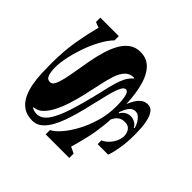

<svg xmlns="http://www.w3.org/2000/svg" viewBox="-150 -880 1404 1404"><g transform="rotate(-45 552.5 -177.5)"><path d="M605 22Q514 22 439.5 14Q365 6 298 -9.5Q231 -25 162 -45L139 4H94V-240H139Q152 -210 195 -172Q238 -134 302.5 -99Q367 -64 444.5 -41.5Q522 -19 604 -19Q636 -19 668 -22Q700 -25 721 -33.5Q742 -42 742 -58Q742 -75 714.5 -89.5Q687 -104 641 -116.5Q595 -129 537.5 -142Q480 -155 418.5 -170.5Q357 -186 299.5 -205Q242 -224 196 -248.5Q150 -273 122.5 -305.5Q95 -338 95 -379Q95 -438 121 -475.5Q147 -513 189.5 -534Q232 -555 284 -564.5Q336 -574 388.5 -576Q441 -578 485 -578Q624 -578 730.5 -559Q837 -540 920 -518Q923 -532 927.5 -542.5Q932 -553 935 -561H980V-370H936Q899 -406 842 -437Q785 -468 720.5 -490.5Q656 -513 595.5 -525.5Q535 -538 490 -538Q447 -538 416.5 -528Q386 -518 386 -488Q386 -467 412.5 -453.5Q439 -440 483.5 -430Q528 -420 583.5 -411Q639 -402 698.5 -391Q758 -380 813.5 -363.5Q869 -347 913.5 -322.5Q958 -298 984.5 -262Q1011 -226 1011 -175Q1011 -105 961 -61.5Q911 -18 820 2Q729 22 605 22ZM839 -72Q839 -74 841.5 -74.5Q844 -75 844 -77Q844 -120 816 -146Q788 -172 740 -188Q692 -204 631.5 -216.5Q571 -229 506 -244Q444 -258 384.5 -277Q325 -296 277.5 -320.5Q230 -345 201.5 -375Q173 -405 172 -442H165Q158 -429 155 -416Q152 -403 152 -391Q152 -345 201 -308.5Q250 -272 350 -239.5Q450 -207 604 -171Q667 -157 710.5 -144.5Q754 -132 784.5 -116Q815 -100 839 -72ZM545 223Q474 223 412 212.5Q350 202 312 188V79H351Q362 105 384.5 127Q407 149 435.5 162Q464 175 490 175Q522 175 545 158.5Q568 142 568 105Q568 19 437 0V-16Q501 -16 561.5 -6.5Q622 3 671 22Q720 41 749 68.5Q778 96 778 133Q778 163 757 180.5Q736 198 702 207.5Q668 217 627 220Q586 223 545 223ZM586 188Q606 183 627.5 171.5Q649 160 663.5 143Q678 126 678 107Q678 75 651.5 56Q625 37 586 24L582 30Q628 58 628 107Q628 129 616 150.5Q604 172 583 182Z"/></g></svg>

Font: Diplomata SC
Style: Regular
Weight: 400
Designer: Eduardo Rodriguez Tunni
Foundry: Eduardo Rodriguez Tunni
Version: Version 1.002; ttfautohint (v1.8.4.7-5d5b);gftools[0.9.23]